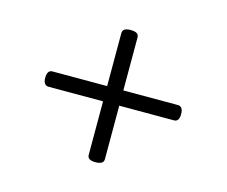

<svg xmlns="http://www.w3.org/2000/svg" viewBox="-84 -832 932 790"><g transform="rotate(15 381.5 -436.5)"><path d="M381 -155Q364 -155 355.5 -160.5Q347 -166 347 -177V-695Q347 -707 355.5 -712.5Q364 -718 381 -718Q399 -718 407.5 -712.5Q416 -707 416 -695V-177Q416 -166 407.5 -160.5Q399 -155 381 -155ZM114 -405Q104 -405 98 -413Q92 -421 92 -437Q92 -470 114 -470H649Q659 -470 665 -462Q671 -454 671 -437Q671 -405 649 -405Z"/></g></svg>

Font: Playwrite GB S Light
Style: Regular
Weight: 300
Designer: Veronika Burian, José Scaglione
Foundry: TypeTogether
Version: Version 1.002